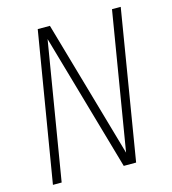

<svg xmlns="http://www.w3.org/2000/svg" viewBox="-109 -825 819 914"><g transform="rotate(-15 300.0 -367.5)"><path d="M39 0 161 -735H221L415 -58L527 -735H570L449 0H388L194 -677L82 0Z"/></g></svg>

Font: Iosevka SS04 XLt Ex
Style: Italic
Weight: 200
Width: 7
Italic angle: -9°
Monospace: yes
Designer: Belleve Invis
Foundry: Belleve Invis
Version: Version 19.0.0; ttfautohint (v1.8.4)